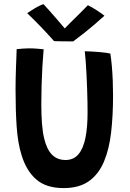

<svg xmlns="http://www.w3.org/2000/svg" viewBox="-20 -920 646 957"><path d="M297 17.5Q210 17.5 160.5 -25.8Q111 -69 87.5 -147Q68.5 -207 63 -289.5Q57.5 -372 57.5 -474Q57.5 -497.5 58 -524.5Q58.5 -551.5 59.5 -579Q60.5 -606.5 61.5 -631.2Q62.5 -656 63 -675Q78 -676.5 93.8 -677.8Q109.5 -679 124 -679Q144 -679 163.5 -677.5Q183 -676 197.5 -674.5Q194 -634.5 191.2 -587.2Q188.5 -540 187.2 -491.8Q186 -443.5 186 -400.5Q186 -346.5 189.2 -304.2Q192.5 -262 200 -230.5Q213 -175.5 239.2 -149Q265.5 -122.5 306.5 -122.5Q347 -122.5 371 -151Q395 -179.5 405.8 -232.5Q416.5 -285.5 416.5 -359.5Q416.5 -381 416 -412Q415.5 -443 414.2 -478.5Q413 -514 411.2 -549Q409.5 -584 407.2 -614.2Q405 -644.5 402.5 -664.5Q417.5 -664.5 437 -663.2Q456.5 -662 475.8 -660.5Q495 -659 509.8 -656.8Q524.5 -654.5 530 -653Q534.5 -625 537.5 -590.2Q540.5 -555.5 542 -518Q543.5 -480.5 543.5 -444Q543.5 -345 534 -261Q524.5 -177 498.2 -114.5Q472 -52 423.5 -17.2Q375 17.5 297 17.5ZM418 -894Q428 -889.5 440.8 -882Q453.5 -874.5 466 -866.2Q478.5 -858 488 -851.2Q497.5 -844.5 500.5 -841.5Q439.5 -786.5 400.2 -756Q361 -725.5 344.5 -713.5Q335 -713.5 317.2 -713.8Q299.5 -714 280.8 -714.2Q262 -714.5 249.5 -715Q219 -749.5 185.8 -784.2Q152.5 -819 115.5 -854.5Q125 -860.5 138.8 -869.5Q152.5 -878.5 168 -886.8Q183.5 -895 196.5 -899.5Q213 -882 230.5 -862.2Q248 -842.5 263.8 -824Q279.5 -805.5 291 -792.2Q302.5 -779 306 -774.5H299Q308 -784.5 329 -805.2Q350 -826 374.5 -850Q399 -874 418 -894Z"/></svg>

Font: Grandstander Thin Medium
Style: Regular
Weight: 500
Version: Version 1.200